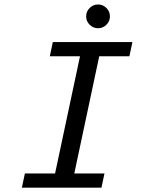

<svg xmlns="http://www.w3.org/2000/svg" viewBox="-20 -861 672 881"><path d="M80.4 0 94.2 -65.1H232.7L347.1 -602.9H208.6L222.4 -668H587.6L573.8 -602.9H435.3L320.9 -65.1H459.4L445.6 0ZM429.8 -731.4Q408 -731.4 391.6 -747.3Q375.3 -763.3 375.3 -785.9Q375.3 -808.6 391.6 -824.6Q408 -840.5 429.8 -840.5Q451.7 -840.5 468.1 -824.6Q484.4 -808.6 484.4 -785.9Q484.4 -763.3 468.1 -747.3Q451.7 -731.4 429.8 -731.4Z"/></svg>

Font: Atkinson Hyperlegible Mono ExtraLight
Style: Italic
Weight: 200
Italic angle: -12°
Monospace: yes
Designer: Elliott Scott, Megan Eiswerth, Linus Boman, Theodore Petrosky, Letters from Sweden
Foundry: Applied Design Works, Letters from Sweden
Version: Version 2.001